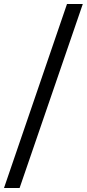

<svg xmlns="http://www.w3.org/2000/svg" viewBox="-34 -830 434 960"><path d="M64 110H-14L301 -810H380Z"/></svg>

Font: Share
Style: Italic
Weight: 400
Version: Version 1.002